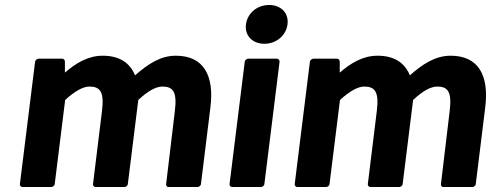

<svg xmlns="http://www.w3.org/2000/svg" viewBox="-20 -740 1988 772"><path d="M60 0C59 5 63 12 71 12H186C191 12 199 8 200 0L242 -338C281 -374 315 -392 339 -392C382 -392 400 -372 390 -293L354 0C353 5 357 12 365 12H480C485 12 493 8 494 0L536 -338C575 -375 608 -392 633 -392C675 -392 693 -372 683 -293L648 0C647 5 650 12 658 12H774C779 12 787 8 788 0L826 -308C842 -435 800 -516 687 -516C625 -516 574 -482 523 -437C503 -486 462 -516 393 -516C334 -516 285 -486 241 -448V-492C241 -498 237 -504 230 -504H135C130 -504 122 -499 121 -491Z M1043 -564C1090 -564 1130 -596 1136 -642C1142 -688 1109 -720 1062 -720C1015 -720 975 -688 969 -642C963 -596 996 -564 1043 -564ZM903 0C902 5 906 12 914 12H1029C1034 12 1042 8 1043 0L1104 -491C1105 -496 1101 -504 1093 -504H978C973 -504 965 -499 964 -491Z M1165 0C1164 5 1168 12 1176 12H1291C1296 12 1304 8 1305 0L1347 -338C1386 -374 1420 -392 1444 -392C1487 -392 1505 -372 1495 -293L1459 0C1458 5 1462 12 1470 12H1585C1590 12 1598 8 1599 0L1641 -338C1680 -375 1713 -392 1738 -392C1780 -392 1798 -372 1788 -293L1753 0C1752 5 1755 12 1763 12H1879C1884 12 1892 8 1893 0L1931 -308C1947 -435 1905 -516 1792 -516C1730 -516 1679 -482 1628 -437C1608 -486 1567 -516 1498 -516C1439 -516 1390 -486 1346 -448V-492C1346 -498 1342 -504 1335 -504H1240C1235 -504 1227 -499 1226 -491Z"/></svg>

Font: Falling Sky
Style: BdObl
Weight: 700
Designer: Paul D. Hunt
Foundry: Adobe Systems Incorporated
Version: Version 1.02